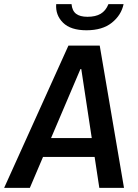

<svg xmlns="http://www.w3.org/2000/svg" viewBox="-45 -906 665 926"><path d="M-25 0 285 -686H436L553 0H434L347 -573H343L99 0ZM112 -149 125 -240H466L453 -149ZM372 -760Q296 -760 259 -796.5Q222 -833 226 -886H300Q303 -854 322 -839.5Q341 -825 377 -825Q416 -825 440.5 -839.5Q465 -854 478 -886H551Q540 -833 494.5 -796.5Q449 -760 372 -760Z"/></svg>

Font: Chivo Mono Medium
Style: Italic
Weight: 500
Italic angle: -8.05°
Monospace: yes
Designer: Hector Gatti
Foundry: Omnibus-Type
Version: Version 1.008